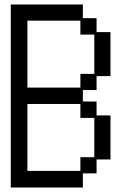

<svg xmlns="http://www.w3.org/2000/svg" viewBox="-20 -807 540 855"><path d="M28 -787H349V-726H410V-664H472V-468H410V-406H349V-355H410V-293H472V-97H410V-35H349V28H28ZM338 -417V-478H400V-653H338V-715H102V-417ZM338 -46V-107H400V-282H338V-344H102V-46Z"/></svg>

Font: DotGothic16
Style: Regular
Weight: 400
Designer: Fontworks Inc.
Foundry: Fontworks Inc.
Version: Version 1.100